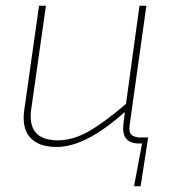

<svg xmlns="http://www.w3.org/2000/svg" viewBox="-20 -500 610 669"><path d="M496 -21 493 0 470 149H447L475 0H465Q402 0 410 -67L415 -110Q279 12 178 12Q113 12 84 -22Q55 -56 65 -120L116 -480H140L89 -121Q73 -11 182 -11Q233 -11 287.5 -41.5Q342 -72 419 -138L466 -480H490L432 -66Q428 -40 438 -30.5Q448 -21 469 -21Z"/></svg>

Font: Exo 2.0 Thin
Style: Italic
Weight: 250
Italic angle: -8°
Designer: Natanael Gama
Version: Version 1.001;PS 001.001;hotconv 1.0.70;makeotf.lib2.5.58329